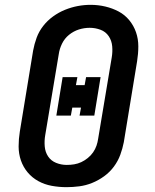

<svg xmlns="http://www.w3.org/2000/svg" viewBox="-20 -766 640 794"><path d="M255 8Q224 8 194 2.5Q164 -3 138.5 -17Q113 -31 94.5 -53Q76 -75 66.5 -102.5Q57 -130 57 -160.5Q57 -191 62 -222L117 -557Q122 -584 131.5 -610Q141 -636 158.5 -658.5Q176 -681 199.5 -698Q223 -715 249 -725.5Q275 -736 301.5 -741Q328 -746 355 -746Q386 -746 415.5 -739Q445 -732 470.5 -718.5Q496 -705 514.5 -682.5Q533 -660 542.5 -632.5Q552 -605 552 -574.5Q552 -544 547 -513L492 -178Q487 -152 477.5 -126Q468 -100 451 -77Q434 -54 410.5 -37Q387 -20 361 -9.5Q335 1 308 4.5Q281 8 255 8ZM256 -84Q272 -84 287 -86.5Q302 -89 316 -95.5Q330 -102 343 -112.5Q356 -123 365 -136Q374 -149 379 -163.5Q384 -178 386 -193L442 -528Q446 -551 444 -574.5Q442 -598 429.5 -616.5Q417 -635 395.5 -643Q374 -651 351 -651Q328 -651 306 -644Q284 -637 265.5 -622Q247 -607 236.5 -585.5Q226 -564 223 -542L167 -207Q163 -184 165 -160.5Q167 -137 179 -119Q191 -101 212 -92.5Q233 -84 256 -84ZM273 -288H213L239 -447H300L294 -414H330L336 -447H396L370 -288H309L315 -321H279Z"/></svg>

Font: Iosevka Curly Slab SmBdEx
Style: Italic
Weight: 600
Width: 7
Italic angle: -9°
Monospace: yes
Designer: Belleve Invis
Foundry: Belleve Invis
Version: Version 11.1.0; ttfautohint (v1.8.3)